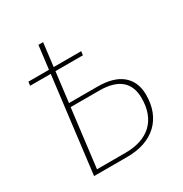

<svg xmlns="http://www.w3.org/2000/svg" viewBox="-164 -828 909 954"><g transform="rotate(-30 290.5 -351.5)"><path d="M295.5 -22Q345 -22 383.2 -35Q421.5 -48 447.8 -73Q474 -98 487.5 -134.5Q501 -171 501 -217.5Q501 -286 459.8 -320.5Q418.5 -355 337 -355H173L132 -22ZM339.5 -376.5Q433 -376.5 480.8 -335.5Q528.5 -294.5 528.5 -220.5Q528.5 -169 512.5 -128.2Q496.5 -87.5 466.2 -59Q436 -30.5 392.2 -15.2Q348.5 0 292.5 0H102.5L170 -547.5H52L54.5 -569.5H172.5L189 -703H216L199.5 -569.5H357.5L354.5 -547.5H197L176 -376.5Z"/></g></svg>

Font: Lato ExtraLight
Style: Italic
Weight: 275
Italic angle: -7°
Designer: Lukasz Dziedzic with Adam Twardoch and Botio Nikoltchev
Foundry: tyPoland Lukasz Dziedzic
Version: Version 2.015; 2015-08-06; http://www.latofonts.com/